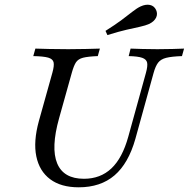

<svg xmlns="http://www.w3.org/2000/svg" viewBox="-20 -775 793 806"><path d="M310.4 11.3Q235.9 11.3 190.5 -22.7Q145.1 -56.8 132.4 -118.8Q119.6 -180.9 143.2 -266.9L200 -470.2Q208.1 -499.2 205 -513.3Q201.8 -527.4 182.3 -533.1Q162.7 -538.7 119.7 -539.5L128.5 -571Q151 -570.2 186.6 -569.4Q222.1 -568.5 266.7 -568.5Q306.2 -568.5 340.1 -569.4Q373.9 -570.2 399.3 -571L390.5 -539.5Q349.4 -537.9 328.8 -532.7Q308.2 -527.4 298.9 -513.3Q289.7 -499.1 281.6 -470.1L228.2 -279.2Q193.1 -154 220 -89.2Q246.9 -24.5 332.4 -24.5Q401.4 -24.5 447.5 -67.9Q493.6 -111.3 518.5 -201.1L592.5 -468.7Q600.5 -497.7 597.7 -511.8Q594.8 -525.9 577 -532.3Q559.1 -538.7 520.2 -539.5L528.2 -571Q547.8 -570.2 576.8 -569.4Q605.8 -568.5 640.7 -568.5Q676.1 -568.5 704.9 -569.4Q733.6 -570.2 752.7 -571L743.9 -539.5Q700.7 -538 677.9 -532.3Q655.1 -526.6 643.9 -512.1Q632.7 -497.6 624.7 -468.6L548.2 -191.7Q519.1 -88.9 460.7 -38.8Q402.2 11.3 310.4 11.3ZM430.9 -627.7 422.9 -645.4Q464.1 -671.3 491 -691.5Q517.8 -711.7 536.4 -726.3Q554.9 -740.9 570.6 -748.2Q591.9 -757.9 609.5 -754.2Q627.2 -750.4 635.3 -733.2Q642.7 -716.7 635.3 -701.1Q627.8 -685.6 607.3 -675Q590.8 -667.7 567.4 -662.6Q543.9 -657.5 511.2 -650.1Q478.6 -642.7 430.9 -627.7Z"/></svg>

Font: Playfair 5pt SemiExpanded Light 12pt
Style: Italic
Weight: 300
Italic angle: -15.6°
Version: Version 2.000;gftools[0.9.28]